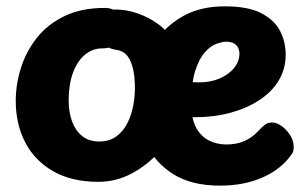

<svg xmlns="http://www.w3.org/2000/svg" viewBox="-20 -574 969 606"><path d="M530.7 -321Q538.7 -320 559.7 -317Q580.7 -314 608.7 -314Q643.8 -314 672.3 -325.9Q700.9 -337.9 718.3 -358.7Q735.7 -379.6 735.7 -404.9Q735.7 -421.7 725.2 -432.1Q714.7 -442.4 694.3 -442.4Q682 -442.4 663.6 -435.9Q645.1 -429.4 626.8 -409.2Q608.4 -389 596.1 -350Q583.7 -311 583.7 -246Q583.7 -200.1 598.7 -171.8Q613.8 -143.6 639.1 -130.8Q664.4 -118 693.9 -118Q728.2 -118 752.5 -129.4Q776.8 -140.8 792.1 -157.4Q808 -174.4 816.9 -180.9Q825.8 -187.4 838.6 -187.4Q853.4 -187.4 869 -176.1Q884.6 -164.8 895.7 -147.5Q906.9 -130.2 906.9 -111Q906.9 -106 906.3 -100.1Q905.7 -94.2 901.9 -89Q869.2 -41 810.3 -14.6Q751.3 11.9 674.3 11.9Q584.4 11.9 526.8 -24.4Q469.1 -60.7 441.4 -120.3Q413.7 -180 413.7 -250Q413.7 -302 429.3 -355.3Q444.9 -408.6 478.1 -453.6Q511.3 -498.7 563.8 -526.3Q616.2 -554 690.1 -554Q762.6 -554 804.3 -532.5Q846.1 -511 863.9 -476.4Q881.7 -441.9 881.7 -401.2Q881.7 -357 860.1 -320.7Q838.4 -284.3 799.2 -258.4Q759.9 -232.4 707.8 -218.2Q655.7 -204 593.7 -204Q578.7 -204 563.2 -205.5Q547.7 -207 530.7 -209ZM310.4 -549Q338.7 -549 349.8 -532.4Q361 -515.8 361 -482.7Q361 -451.2 346.4 -436.3Q331.9 -421.4 303.7 -421.4Q272.2 -421.4 248 -401.3Q223.8 -381.1 210.2 -344.1Q196.7 -307 196.7 -256Q196.7 -220 207.4 -190.8Q218.1 -161.7 239.4 -144.6Q260.8 -127.4 292.7 -127.4Q324.9 -127.4 346.8 -143.2Q368.7 -159 382 -185.2Q395.3 -211.4 401 -243.2Q406.7 -275 405.7 -307Q404.4 -355 390.5 -383.8Q376.6 -412.6 348.2 -416.4Q322 -420 305.4 -436.4Q288.8 -452.9 288.8 -483.6Q288.8 -514.3 301.9 -529.2Q315 -544 345.6 -544Q378.3 -544 413.3 -532.1Q448.2 -520.2 478.2 -498.7Q508.1 -477.1 525.7 -446Q542.7 -415 554.7 -378.5Q566.7 -342 566.7 -303Q566.7 -249 544.7 -195.2Q522.8 -141.4 484.7 -97.6Q446.6 -53.7 396.6 -26.9Q346.7 -0.1 290.7 -0.1Q205.7 -0.1 147.2 -33.9Q88.8 -67.7 59.2 -125.3Q29.7 -183 29.7 -255Q29.7 -308 46.1 -359.8Q62.4 -411.6 96.4 -454.6Q130.4 -497.7 183.8 -523.3Q237.2 -549 310.4 -549Z"/></svg>

Font: Playpen Sans Thai
Style: Regular
Weight: 400
Designer: Sirin Gunkloy, Laura Meseguer, Veronika Burian, José Scaglione
Foundry: TypeTogether
Version: Version 2.000